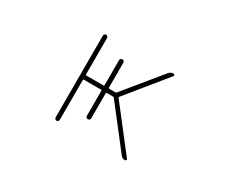

<svg xmlns="http://www.w3.org/2000/svg" viewBox="-91 -786 1181 1006"><g transform="rotate(30 500.0 -283.5)"><path d="M722.7 -23.4Q707 -23.4 697.3 -36.1L509.8 -277.3Q506.8 -281.2 502.9 -281.2H464.8Q460.9 -281.2 460.9 -276.4V-125Q460.9 -119.1 457 -115.7Q453.1 -112.3 447.8 -112.3Q442.4 -112.3 438.5 -115.7Q434.6 -119.1 434.6 -125V-276.4Q434.6 -281.2 430.7 -281.2H326.2Q322.3 -281.2 322.3 -276.4V-36.1Q322.3 -31.2 318.4 -27.3Q314.5 -23.4 309.6 -23.4Q304.7 -23.4 300.8 -27.3Q296.9 -31.2 296.9 -36.1V-531.2Q296.9 -536.1 300.8 -540Q304.7 -543.9 309.6 -543.9Q314.5 -543.9 318.4 -540Q322.3 -536.1 322.3 -531.2V-311.5Q322.3 -306.6 326.2 -306.6H430.7Q434.6 -306.6 434.6 -311.5V-461.9Q434.6 -467.8 438.5 -471.2Q442.4 -474.6 447.8 -474.6Q453.1 -474.6 457 -471.2Q460.9 -467.8 460.9 -461.9V-311.5Q460.9 -306.6 464.8 -306.6H502.9Q506.8 -306.6 509.8 -310.5L690.4 -531.2Q701.2 -543.9 716.8 -543.9Q721.7 -543.9 724.1 -539.6Q726.6 -535.2 722.7 -531.2L532.2 -296.9Q529.3 -293 531.2 -290L728.5 -36.1Q730.5 -34.2 730.5 -31.2Q730.5 -29.3 729.5 -28.3Q727.5 -23.4 722.7 -23.4Z"/></g></svg>

Font: Rounded-L Mgen+ 2m thin
Style: Regular
Weight: 100
Designer: [Source Han Sans]
Ryoko NISHIZUKA  (kana & ideographs); Paul D. Hunt (Latin, Greek & Cyrillic); Wenlong ZHANG  (bopomofo
Version: Version 1.059.20150602